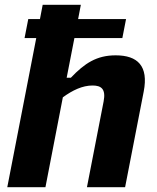

<svg xmlns="http://www.w3.org/2000/svg" viewBox="-20 -785 660 805"><path d="M170.5 0 243.5 -377C284 -406.5 325.5 -426.5 368 -426.5C404.5 -426.5 424.5 -412 414.5 -360L344.5 0H504.5L582.5 -401C603.5 -508.5 557 -553 465 -553C385.5 -553 335 -520 277 -459H259.5L292 -625.5H493L508.5 -705H307.5L319 -765H159L147.5 -705H98.5L83 -625.5H132L10.5 0Z"/></svg>

Font: Monaspace Neon ExtraBold
Style: Italic
Weight: 800
Italic angle: -11°
Designer: Riley Cran & the Lettermatic Team
Foundry: Lettermatic
Version: Version 1.200 (Monaspace Neon)